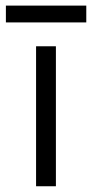

<svg xmlns="http://www.w3.org/2000/svg" viewBox="-50 -648 320 668"><path d="M144.5 0H75.5V-487H144.5ZM250.2 -570H-29.5V-628.5H250.2Z"/></svg>

Font: Space Grotesk Variable
Style: Regular
Weight: 400
Designer: Florian Karsten (Space Grotesk), Colophon Foundry (Space Mono)
Foundry: Florian Karsten
Version: Version 1.106